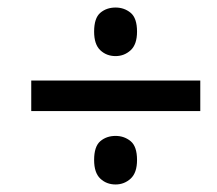

<svg xmlns="http://www.w3.org/2000/svg" viewBox="-20 -607 577 510"><path d="M63 -312V-393H512V-312ZM287 -117Q263 -117 246.5 -132.5Q230 -148 230 -182Q230 -218 246.5 -232Q263 -246 287 -246Q310 -246 327 -232Q344 -218 344 -182Q344 -148 327 -132.5Q310 -117 287 -117ZM287 -458Q263 -458 246.5 -473.5Q230 -489 230 -523Q230 -559 246.5 -573Q263 -587 287 -587Q310 -587 327 -573Q344 -559 344 -523Q344 -489 327 -473.5Q310 -458 287 -458Z"/></svg>

Font: Noto Sans Display Medium
Style: Italic
Weight: 500
Italic angle: -12°
Designer: Monotype Design Team
Foundry: Monotype Imaging Inc.
Version: Version 2.003